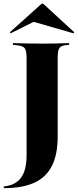

<svg xmlns="http://www.w3.org/2000/svg" viewBox="-44 -798 411 1011"><path d="M96 -201.6V-492.7Q96 -530.6 86.7 -543.5Q77.4 -556.5 46 -559.7L24.2 -562.1V-571Q39.5 -571 60.5 -570.2Q81.5 -569.4 108.5 -569Q135.5 -568.5 165.3 -568.5H177.4H190.3Q218.5 -568.5 242.7 -569Q266.9 -569.4 287.1 -570.2Q307.3 -571 320.2 -571V-562.1L304.8 -560.5Q286.3 -558.9 276.6 -552.4Q266.9 -546 263.3 -532.3Q259.7 -518.5 259.7 -492.7V-201.6ZM-24.2 192.7V183.9Q16.9 179.8 43.5 160.9Q70.2 141.9 83.1 106.9Q96 71.8 96 20.2V-201.6H259.7V-77.4Q259.7 15.3 229.4 75.4Q199.2 135.5 136.7 164.1Q74.2 192.7 -24.2 192.7ZM12.1 -622.6 8.1 -628.2 175 -778.2H183.9L346.8 -628.2L342.7 -622.6L105.6 -691.1L191.1 -712.1Z"/></svg>

Font: Playfair 144pt SemiCondensed Black
Style: Regular
Weight: 900
Width: 4
Designer: Claus Eggers Sørensen
Foundry: Claus Eggers Sørensen
Version: Version 2.203